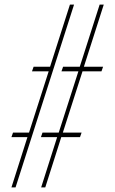

<svg xmlns="http://www.w3.org/2000/svg" viewBox="-20 -820 504 840"><path d="M30 0 100 -220H30L37 -240H107L193 -508H120L127 -528H199L286 -800H304L48 0ZM160 0 230 -220H159L166 -240H237L323 -508H249L256 -528H329L416 -800H434L347 -528H431L424 -508H341L255 -240H337L330 -220H248L178 0Z"/></svg>

Font: Big Shoulders Stencil Thin
Style: Regular
Weight: 100
Designer: Patric King
Foundry: XO Type Co
Version: Version 2.001